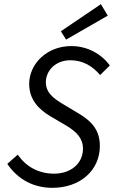

<svg xmlns="http://www.w3.org/2000/svg" viewBox="-20 -889 547 921"><path d="M231 12C365 12 459 -72 459 -189C459 -262 423 -305 360 -343L285 -388C236 -417 200 -444 200 -495C200 -548 244 -600 318 -600C379 -600 426 -570 460 -529L507 -575C467 -629 401 -668 322 -668C206 -668 120 -584 120 -486C120 -412 165 -365 222 -331L297 -287C347 -257 378 -226 378 -176C378 -103 318 -56 240 -56C164 -56 105 -90 65 -147L15 -103C66 -27 143 12 231 12ZM297 -699 497 -814 464 -869 272 -739Z"/></svg>

Font: Source Sans Pro
Style: Italic
Weight: 400
Italic angle: -11°
Designer: Paul D. Hunt
Foundry: Adobe Systems Incorporated
Version: Version 3.006;hotconv 1.0.111;makeotfexe 2.5.65597